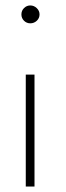

<svg xmlns="http://www.w3.org/2000/svg" viewBox="-20 -684 242 704"><path d="M91 -598.5Q77.5 -598.5 68 -608Q58.5 -617.5 58.5 -631Q58.5 -645 68.2 -654.5Q78 -664 91 -664Q104.5 -664 114.8 -654.2Q125 -644.5 125 -631Q125 -617.5 115 -608Q105 -598.5 91 -598.5ZM74.5 0V-410.5H106.5V0Z"/></svg>

Font: League Spartan ExtraLight
Style: Regular
Weight: 200
Foundry: The League of Moveable Type
Version: Version 2.002